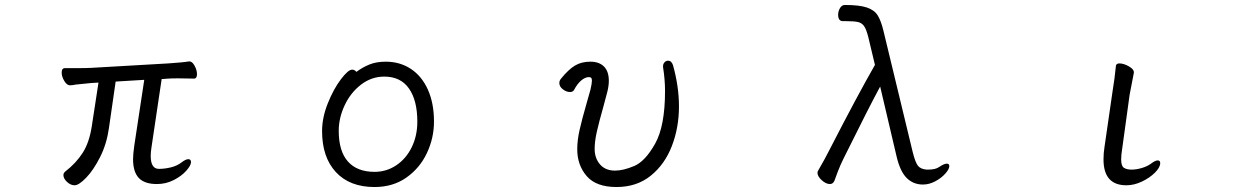

<svg xmlns="http://www.w3.org/2000/svg" viewBox="-20 -734 5040 772"><path d="M445 -406 418 -219Q409 -155 382.5 -102.5Q356 -50 326.5 -19.5Q297 11 280 11Q264 11 249.5 -2.5Q235 -16 235 -30Q235 -38 242 -44Q286 -78 312.5 -119.5Q339 -161 349 -226L376 -402L345 -400Q330 -399 285 -394Q270 -391 262 -391H261Q249 -391 238.5 -408.5Q228 -426 228 -442Q228 -460 241 -460H282Q324 -460 344 -461L656 -479Q717 -483 739 -487H742Q753 -487 762.5 -469.5Q772 -452 772 -436Q772 -418 760 -418L696 -419Q669 -419 657 -418L630 -416L589 -141Q586 -122 586 -107Q586 -55 619 -55Q642 -55 667 -61Q692 -67 710 -81Q727 -94 737 -94Q748 -94 748 -82Q748 -69 729 -47.5Q710 -26 678.5 -10Q647 6 611 6Q561 6 538 -18.5Q515 -43 515 -94Q515 -114 520 -149L560 -413Z M1531 -486Q1588 -486 1632 -457Q1676 -428 1700.5 -373.5Q1725 -319 1725 -245Q1725 -179 1696.5 -118.5Q1668 -58 1614 -20Q1560 18 1486 18Q1386 18 1330.5 -42Q1275 -102 1275 -207Q1275 -261 1298 -318.5Q1321 -376 1350.5 -415Q1380 -454 1396 -454Q1406 -454 1413 -445Q1437 -463 1465 -474.5Q1493 -486 1531 -486ZM1486 -43Q1534 -43 1573.5 -69.5Q1613 -96 1635.5 -142Q1658 -188 1658 -245Q1658 -330 1624.5 -378Q1591 -426 1525 -426Q1474 -426 1432 -394Q1390 -362 1366 -311Q1342 -260 1342 -208Q1342 -126 1379 -84.5Q1416 -43 1486 -43Z M2666 -490Q2680 -490 2686 -472Q2710 -386 2710 -306Q2710 -221 2681.5 -147Q2653 -73 2596.5 -27.5Q2540 18 2459 18Q2377 18 2339 -26Q2301 -70 2301 -134Q2301 -170 2310.5 -212Q2320 -254 2339 -320Q2347 -347 2354 -373Q2360 -399 2360 -409Q2360 -418 2357 -421Q2354 -424 2348 -424Q2333 -424 2317 -410.5Q2301 -397 2288 -372Q2283 -364 2272 -364Q2257 -364 2243 -375Q2229 -386 2229 -400Q2229 -410 2236 -418Q2266 -455 2292 -470.5Q2318 -486 2354 -486Q2389 -486 2408.5 -466.5Q2428 -447 2428 -409Q2428 -389 2422 -365L2406 -305Q2389 -245 2380 -205.5Q2371 -166 2371 -135Q2371 -98 2392.5 -73Q2414 -48 2453 -48Q2486 -48 2530 -66.5Q2574 -85 2614 -156Q2654 -227 2654 -368Q2654 -414 2646 -464V-468Q2646 -477 2652 -483.5Q2658 -490 2666 -490Z M3757 -63Q3776 -76 3787 -76Q3797 -76 3797 -66Q3797 -54 3781 -36Q3765 -18 3740.5 -5Q3716 8 3691 8Q3652 8 3625.5 -18.5Q3599 -45 3585 -105L3519 -386Q3475 -305 3372 -97Q3359 -71 3348.5 -43.5Q3338 -16 3335 -7Q3329 6 3317 6Q3301 6 3284 -9.5Q3267 -25 3267 -39Q3267 -43 3269 -47Q3297 -95 3316 -133Q3427 -349 3498 -473L3471 -586Q3463 -617 3454 -629.5Q3445 -642 3429.5 -645.5Q3414 -649 3380 -649H3369Q3359 -649 3354.5 -656Q3350 -663 3350 -674Q3350 -689 3357.5 -701.5Q3365 -714 3377 -714Q3435 -714 3465 -704Q3495 -694 3508.5 -673Q3522 -652 3532 -611L3650 -122Q3660 -82 3670.5 -68Q3681 -54 3706 -52H3712Q3742 -52 3757 -63Z M4467 -470Q4469 -479 4481 -479Q4498 -479 4518.5 -467.5Q4539 -456 4539 -444V-441L4522 -353L4492 -135Q4488 -111 4488 -93Q4488 -66 4499.5 -59Q4511 -52 4530 -52Q4549 -52 4571 -58.5Q4593 -65 4608 -76Q4625 -89 4635 -89Q4645 -89 4645 -78Q4645 -61 4624 -40Q4603 -19 4571.5 -4Q4540 11 4509 11Q4417 11 4417 -93Q4417 -119 4421 -143L4453 -364Q4462 -418 4467 -470Z"/></svg>

Font: Iansui 0.93
Style: Regular
Weight: 400
Designer: But Ko / Fontworks Inc.
Foundry: zi-hi.com / Fontworks Inc.
Version: Version 0.931